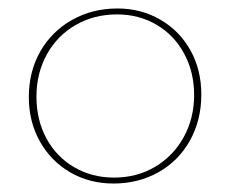

<svg xmlns="http://www.w3.org/2000/svg" viewBox="-20 -430 544 453"><path d="M48 -201Q48 -261 75 -308.5Q102 -356 150 -383Q198 -410 257 -410Q313 -410 358.5 -383.5Q404 -357 429.5 -311Q455 -265 455 -207Q455 -147 428.5 -99Q402 -51 354.5 -24Q307 3 248 3Q191 3 145.5 -23.5Q100 -50 74 -96.5Q48 -143 48 -201ZM438 -206Q438 -260 414.5 -303.5Q391 -347 349.5 -371.5Q308 -396 256 -396Q202 -396 158.5 -371Q115 -346 90.5 -301.5Q66 -257 66 -202Q66 -147 89.5 -103.5Q113 -60 155 -35.5Q197 -11 249 -11Q303 -11 346 -36.5Q389 -62 413.5 -106.5Q438 -151 438 -206Z"/></svg>

Font: Ysabeau Infant Thin
Style: Regular
Weight: 200
Designer: Christian Thalmann (Catharsis Fonts)
Version: Version 0.003